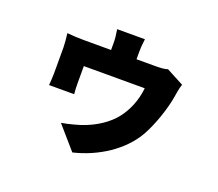

<svg xmlns="http://www.w3.org/2000/svg" viewBox="-124 -824 1248 1099"><g transform="rotate(20 500.0 -274.5)"><path d="M871 -478 765 -534C749 -528 724 -526 688 -526H576V-569C576 -594 577 -611 582 -650H413C419 -611 421 -594 421 -569V-526H256C224 -526 183 -528 153 -531C156 -510 160 -467 160 -447C160 -417 160 -318 160 -291C160 -267 158 -239 156 -216H309C307 -234 306 -262 306 -282C306 -306 306 -361 306 -386H677C669 -306 638 -240 602 -193C558 -136 491 -96 432 -73C401 -60 336 -43 294 -36L413 101C557 67 698 -21 767 -147C805 -216 842 -324 854 -400C856 -416 863 -456 871 -478Z"/></g></svg>

Font: ChiuKong Gothic MN Heavy
Style: Regular
Weight: 900
Designer: Ryoko NISHIZUKA 西塚涼子 (kana, bopomofo & ideographs); Paul D. Hunt (Latin, Greek & Cyrillic); Sandoll Communications 산돌커뮤니
Foundry: Adobe
Version: Version 1.300